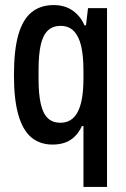

<svg xmlns="http://www.w3.org/2000/svg" viewBox="-20 -558 496 757"><path d="M309 179V-61H303Q292 -37 275.5 -20.5Q259 -4 237 4Q215 12 187 12Q138 12 104 -16Q70 -44 52.5 -104.5Q35 -165 35 -261Q35 -361 52.5 -421.5Q70 -482 105 -510Q140 -538 191 -538Q236 -538 267 -516Q298 -494 313 -458H319L327 -526H402V179ZM218 -74Q240 -74 257 -84Q274 -94 285.5 -115Q297 -136 303 -169Q309 -202 309 -248V-281Q309 -338 300 -376.5Q291 -415 271 -435.5Q251 -456 219 -456Q188 -456 168.5 -437.5Q149 -419 140.5 -380.5Q132 -342 132 -282V-247Q132 -186 141 -147.5Q150 -109 169 -91.5Q188 -74 218 -74Z"/></svg>

Font: Archivo Condensed Medium
Style: Regular
Weight: 500
Width: 3
Designer: Hector Gatti
Foundry: Omnibus-Type
Version: Version 2.001